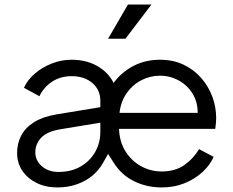

<svg xmlns="http://www.w3.org/2000/svg" viewBox="-20 -810 1023 842"><path d="M55 -139Q55 -181 73 -215.5Q91 -250 129 -274Q167 -298 226 -308L420 -340V-368Q420 -416 385 -446Q350 -476 294 -476Q245 -476 208 -451.5Q171 -427 153 -388L85 -425Q100 -459 132.5 -487Q165 -515 207 -531.5Q249 -548 294 -548Q365 -548 416.5 -514.5Q468 -481 487 -425L465 -426Q498 -482 554.5 -515Q611 -548 681 -548Q739 -548 784.5 -526.5Q830 -505 862 -468.5Q894 -432 911 -386.5Q928 -341 928 -293Q928 -283 927 -270.5Q926 -258 924 -245H502Q504 -188 530.5 -146Q557 -104 599 -81Q641 -58 689 -58Q748 -58 788 -86Q828 -114 853 -156L917 -122Q901 -86 868 -55.5Q835 -25 789.5 -6.5Q744 12 689 12Q624 12 568.5 -15Q513 -42 479 -96L454 -135L432 -96Q414 -64 385.5 -40Q357 -16 317.5 -2Q278 12 232 12Q181 12 141 -7.5Q101 -27 78 -61Q55 -95 55 -139ZM420 -232V-272L244 -243Q186 -233 160.5 -206Q135 -179 135 -142Q135 -106 163.5 -81Q192 -56 237 -56Q292 -56 333 -79.5Q374 -103 397 -143Q420 -183 420 -232ZM847 -315Q847 -363 824.5 -399.5Q802 -436 764 -457Q726 -478 681 -478Q638 -478 599.5 -458Q561 -438 535.5 -401.5Q510 -365 504 -315ZM454 -640 541 -790H644L530 -640Z"/></svg>

Font: Kosmopol Plus Jakarta Sans
Style: Regular
Weight: 400
Designer: Gumpita Rahayu
Foundry: Tokotype
Version: Version 2.006